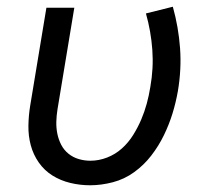

<svg xmlns="http://www.w3.org/2000/svg" viewBox="-20 -543 640 571"><path d="M248 8Q218 8 189 1Q160 -6 136 -21Q112 -36 95.5 -59.5Q79 -83 71.5 -111Q64 -139 64.5 -169.5Q65 -200 70 -230L118 -520H201L151 -218Q148 -199 147.5 -181Q147 -163 150.5 -145.5Q154 -128 162 -112.5Q170 -97 183.5 -86Q197 -75 214 -70Q231 -65 249 -65Q274 -65 298.5 -74.5Q323 -84 342.5 -101.5Q362 -119 376 -141.5Q390 -164 400 -187.5Q410 -211 416.5 -235Q423 -259 427 -284Q437 -340 433 -395Q429 -450 414 -503L494 -523Q511 -462 515.5 -399.5Q520 -337 509 -272Q503 -238 493 -205.5Q483 -173 467.5 -141Q452 -109 430 -80.5Q408 -52 379 -31Q350 -10 315.5 -1Q281 8 248 8Z"/></svg>

Font: Zed Sans Extended
Style: Italic
Weight: 400
Width: 7
Italic angle: -9°
Designer: Belleve Invis
Foundry: Belleve Invis
Version: Version 1.0.0; ttfautohint (v1.8.4)